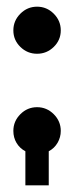

<svg xmlns="http://www.w3.org/2000/svg" viewBox="-20 -460 222 575"><path d="M56 -7Q39 -16 29.5 -32Q20 -48 20 -68Q20 -97 41 -118Q62 -139 91 -139Q120 -139 141 -118Q162 -97 162 -68Q162 -49 152.5 -32.5Q143 -16 126 -7V95H56ZM91 -440Q120 -440 141 -419Q162 -398 162 -369Q162 -340 141 -319.5Q120 -299 91 -299Q62 -299 41 -319.5Q20 -340 20 -369Q20 -398 41 -419Q62 -440 91 -440Z"/></svg>

Font: Googee
Style: Regular
Weight: 400
Designer: Peter Wiegel
Foundry: CATFonts Peter Wiegel
Version: 1.000